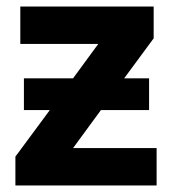

<svg xmlns="http://www.w3.org/2000/svg" viewBox="-20 -566 528 586"><path d="M449 -546V-449L359 -327H435V-230H288L203 -114H458V0H27V-88L132 -230H53V-327H203L280 -432H42V-546Z"/></svg>

Font: Noto IKEA Latin
Style: Bold
Weight: 700
Designer: Monotype Design Team
Foundry: Monotype Imaging Inc.
Version: Version 1.0